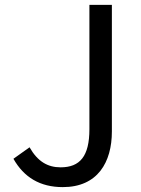

<svg xmlns="http://www.w3.org/2000/svg" viewBox="-20 -753 576 786"><path d="M237 13C380 13 438 -89 438 -215V-733H346V-224C346 -113 307 -68 228 -68C175 -68 134 -92 101 -150L35 -103C78 -27 144 13 237 13Z"/></svg>

Font: Noto Sans CJK TC Regular
Style: Regular
Weight: 400
Designer: Ryoko NISHIZUKA (kana & ideographs); Paul D. Hunt (Latin, Greek & Cyrillic); Wenlong ZHANG (bopomofo); Sandoll Communica
Foundry: Adobe Systems Incorporated
Version: Version 1.001;PS 1.001;hotconv 1.0.78;makeotf.lib2.5.61930